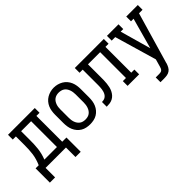

<svg xmlns="http://www.w3.org/2000/svg" viewBox="1 -1157 1998 1998"><g transform="rotate(-45 1000.0 -158.0)"><path d="M23 140V-70H69Q82 -100 91.5 -131.5Q101 -163 105.5 -195Q110 -227 111.5 -259.5Q113 -292 113 -325V-450H67V-520H461V-450H415V-70H477V140H400V0H100V140ZM337 -70V-450H190V-325Q190 -293 189 -260.5Q188 -228 184 -195.5Q180 -163 172 -131.5Q164 -100 152 -70Z M750 8Q723 8 696.5 2.5Q670 -3 647.5 -16.5Q625 -30 607.5 -50.5Q590 -71 579.5 -95.5Q569 -120 565 -146.5Q561 -173 561 -200V-320Q561 -347 565 -373.5Q569 -400 579.5 -424.5Q590 -449 607.5 -469.5Q625 -490 648 -503.5Q671 -517 697 -524Q723 -531 750 -531Q777 -531 803 -524Q829 -517 852 -503.5Q875 -490 892.5 -469.5Q910 -449 920.5 -424.5Q931 -400 935 -373.5Q939 -347 939 -320V-200Q939 -173 935 -146.5Q931 -120 920.5 -95.5Q910 -71 892.5 -50.5Q875 -30 852.5 -16.5Q830 -3 803.5 2.5Q777 8 750 8ZM750 -62Q767 -62 783.5 -66Q800 -70 813.5 -80Q827 -90 836.5 -104Q846 -118 851.5 -134Q857 -150 859.5 -166.5Q862 -183 862 -200V-320Q862 -337 859.5 -354Q857 -371 851.5 -386.5Q846 -402 836.5 -416.5Q827 -431 813 -440.5Q799 -450 782 -454Q765 -458 748 -458Q732 -458 715.5 -453.5Q699 -449 685.5 -439Q672 -429 663 -415Q654 -401 648.5 -385.5Q643 -370 641 -353.5Q639 -337 639 -320V-200Q639 -183 641 -166.5Q643 -150 648.5 -134Q654 -118 663.5 -104Q673 -90 686.5 -80Q700 -70 716.5 -66Q733 -62 750 -62Z M1000 0V-70Q1015 -70 1029 -73.5Q1043 -77 1054.5 -86Q1066 -95 1073.5 -107.5Q1081 -120 1085.5 -134Q1090 -148 1092 -162.5Q1094 -177 1095 -191.5Q1096 -206 1096 -220.5Q1096 -235 1096 -250Q1096 -250 1096 -251Q1096 -252 1096 -253V-257Q1096 -258 1096 -259Q1096 -260 1096 -261V-450H1050V-520H1477V-450H1431V-70H1477V0H1307V-70H1353V-450H1174V-259Q1174 -236 1173.5 -213.5Q1173 -191 1170.5 -168.5Q1168 -146 1163 -124Q1158 -102 1148 -81.5Q1138 -61 1123 -44Q1108 -27 1088 -16.5Q1068 -6 1045.5 -3Q1023 0 1000 0Z M1576 215V145H1629Q1639 145 1650 142.5Q1661 140 1668.5 132.5Q1676 125 1680 115Q1684 105 1687 94L1710 13L1575 -450H1523V-520H1693V-450H1655L1751 -110L1845 -450H1807V-520H1977V-450H1925L1761 113Q1761 116 1760 118Q1759 120 1759 123Q1752 144 1741.5 163.5Q1731 183 1713 195.5Q1695 208 1673 211.5Q1651 215 1629 215Z"/></g></svg>

Font: Iosevka Slab
Style: Regular
Weight: 400
Monospace: yes
Designer: Belleve Invis
Foundry: Belleve Invis
Version: Version 11.2.4; ttfautohint (v1.8.3)